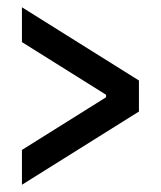

<svg xmlns="http://www.w3.org/2000/svg" viewBox="-20 -515 440 525"><path d="M40 -9.8V-105L270 -249V-255.9L40 -399.9V-495.1L359.9 -294.9V-210Z"/></svg>

Font: 
Style: .
Weight: 400
Designer: Jovanny Lemonad
Foundry: Jovanny Lemonad
Version: Version 1.002